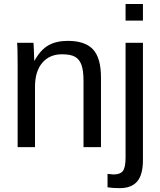

<svg xmlns="http://www.w3.org/2000/svg" viewBox="-20 -745 811 972"><path d="M402.8 0V-335Q402.8 -387.2 392.6 -416Q382.3 -444.8 359.9 -457.5Q337.4 -470.2 293.9 -470.2Q230.5 -470.2 193.8 -426.8Q157.2 -383.3 157.2 -306.2V0H69.3V-415.5Q69.3 -507.8 66.4 -528.3H149.4Q149.9 -525.9 150.4 -515.1Q150.9 -504.4 151.6 -490.5Q152.3 -476.6 153.3 -438H154.8Q185.1 -492.7 224.9 -515.4Q264.6 -538.1 323.7 -538.1Q410.6 -538.1 450.9 -494.9Q491.2 -451.7 491.2 -352.1V0ZM615.7 -640.6V-724.6H703.6V-640.6ZM703.6 65.4Q703.6 140.1 674.3 173.8Q645 207.5 586.4 207.5Q548.8 207.5 524.4 203.1V135.3L554.7 138.2Q588.4 138.2 602.1 120.6Q615.7 103 615.7 52.2V-528.3H703.6Z"/></svg>

Font: Arial
Style: Regular
Weight: 400
Designer: Steve Matteson
Foundry: Ascender Corporation
Version: Version 2.00.3